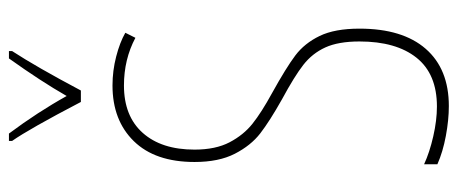

<svg xmlns="http://www.w3.org/2000/svg" viewBox="-310 -680 1000 419"><g transform="rotate(-90 189.5 -470.0)"><path d="M168 10Q138 10 103 3.5Q68 -3 41 -15V-44Q67 -32 102 -24Q137 -16 167 -16Q238 -16 273.5 -60.5Q309 -105 309 -185Q309 -231 296 -259.5Q283 -288 258 -307.5Q233 -327 183 -354Q135 -381 108.5 -401.5Q82 -422 64 -457Q46 -492 46 -545Q46 -631 91.5 -677.5Q137 -724 213 -724Q245 -724 276 -716Q307 -708 328 -696L317 -674Q270 -699 213 -699Q146 -699 109.5 -658Q73 -617 73 -545Q73 -499 89 -468.5Q105 -438 129.5 -418.5Q154 -399 196 -376Q252 -345 278.5 -325Q305 -305 321 -272Q337 -239 337 -185Q337 -91 293 -40.5Q249 10 168 10ZM288 -943Q254 -891 202 -793H177Q118 -906 92 -943V-950H108Q155 -887 190 -824Q222 -880 272 -950H288Z"/></g></svg>

Font: Noto Sans Display Thin Cond
Style: Regular
Weight: 250
Width: 3
Designer: Monotype Design team
Foundry: Monotype Imaging Inc.
Version: Version 1.000